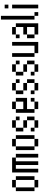

<svg xmlns="http://www.w3.org/2000/svg" viewBox="1688 -2646 873 4290"><g transform="rotate(-90 2125.0 -500.5)"><path d="M0 -166.7V-583.3H83.3V-166.7ZM333.3 -166.7H250V-583.3H333.3ZM83.3 -166.7H250V-83.3H83.3ZM83.3 -583.3V-666.7H250V-583.3Z M416.7 -83.3V-666.7H750V-583.3H666.7V-83.3H583.3V-583.3H500V-83.3ZM750 -83.3V-583.3H833.3V-83.3Z M916.7 -166.7V-583.3H1000V-166.7ZM1250 -166.7H1166.7V-583.3H1250ZM1000 -166.7H1166.7V-83.3H1000ZM1000 -583.3V-666.7H1166.7V-583.3Z M1333.3 -166.7V-250H1416.7V-166.7ZM1333.3 -416.7V-583.3H1416.7V-416.7ZM1416.7 -166.7H1583.3V-83.3H1416.7ZM1416.7 -416.7H1583.3V-333.3H1416.7ZM1416.7 -583.3V-666.7H1583.3V-583.3ZM1583.3 -166.7V-333.3H1666.7V-166.7ZM1583.3 -583.3H1666.7V-500H1583.3Z M1750 -166.7V-583.3H1833.3V-416.7H2000V-583.3H2083.3V-333.3H1833.3V-166.7ZM1833.3 -166.7H2000V-83.3H1833.3ZM1833.3 -583.3V-666.7H2000V-583.3ZM2000 -166.7V-250H2083.3V-166.7Z M2166.7 -166.7V-250H2250V-166.7ZM2166.7 -416.7V-583.3H2250V-416.7ZM2250 -166.7H2416.7V-83.3H2250ZM2250 -416.7H2416.7V-333.3H2250ZM2250 -583.3V-666.7H2416.7V-583.3ZM2416.7 -166.7V-333.3H2500V-166.7ZM2416.7 -583.3H2500V-500H2416.7Z M2583.3 -166.7V-250H2666.7V-166.7ZM2583.3 -416.7V-583.3H2666.7V-416.7ZM2666.7 -166.7H2833.3V-83.3H2666.7ZM2666.7 -416.7H2833.3V-333.3H2666.7ZM2666.7 -583.3V-666.7H2833.3V-583.3ZM2833.3 -166.7V-333.3H2916.7V-166.7ZM2833.3 -583.3H2916.7V-500H2833.3Z M3000 -166.7V-666.7H3083.3V-166.7ZM3333.3 -83.3H3083.3V-166.7H3250V-666.7H3333.3Z M3416.7 -166.7V-333.3H3500V-166.7ZM3416.7 -500V-583.3H3500V-500ZM3500 -166.7H3666.7V-333.3H3500V-416.7H3666.7V-583.3H3750V-83.3H3500ZM3500 -583.3V-666.7H3666.7V-583.3Z M3916.7 -916.7V-166.7H3833.3V-916.7ZM3916.7 -166.7H4000V-83.3H3916.7Z M4083.3 -83.3V-666.7H4166.7V-83.3ZM4083.3 -750V-833.3H4166.7V-750Z"/></g></svg>

Font: Galmuri11 Condensed
Style: Regular
Weight: 400
Width: 3
Designer: Lee Minseo (quiple)
Version: Version 2.399;hotconv 1.1.1;makeotfexe 2.6.0 DEVELOPMENT